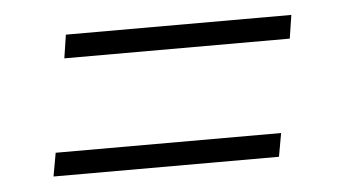

<svg xmlns="http://www.w3.org/2000/svg" viewBox="-31 -453 562 319"><g transform="rotate(-5 250.0 -293.5)"><path d="M82 -371 88 -410H464L458 -371ZM47 -177 54 -216H430L423 -177Z"/></g></svg>

Font: DM Sans 9pt ExtraLight
Style: Italic
Weight: 250
Italic angle: -10°
Version: Version 4.004;gftools[0.9.30]